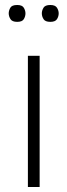

<svg xmlns="http://www.w3.org/2000/svg" viewBox="-20 -753 268 773"><path d="M92.3 0V-528.3H139.6V0ZM182.6 -665Q162.1 -665 155.3 -676Q148.4 -687 148.4 -699.2Q148.4 -710.4 155 -721.7Q161.6 -732.9 182.6 -732.9Q202.6 -732.9 209.5 -721.7Q216.3 -710.4 216.3 -699.2Q216.3 -687 209.5 -676Q202.6 -665 182.6 -665ZM49.3 -665Q28.8 -665 22 -676.3Q15.1 -687.5 15.1 -699.2Q15.1 -710.4 21.5 -721.7Q27.8 -732.9 49.3 -732.9Q69.3 -732.9 75.9 -721.7Q82.5 -710.4 82.5 -699.2Q82.5 -687 75.9 -676Q69.3 -665 49.3 -665Z"/></svg>

Font: Comme Thin
Style: Regular
Weight: 250
Version: Version 1.000;gftools[0.9.27]